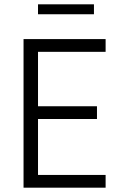

<svg xmlns="http://www.w3.org/2000/svg" viewBox="-20 -869 557 889"><path d="M89 0V-688H469V-629H156V-377H429V-318H156V-59H469V0ZM156 -803V-849H415V-803Z"/></svg>

Font: Saira Semi Condensed Light
Style: Regular
Weight: 300
Width: 4
Designer: Hector Gatti with collaboration of the Omnibus-Type team
Foundry: Omnibus-Type
Version: Version 1.001; ttfautohint (v1.8)